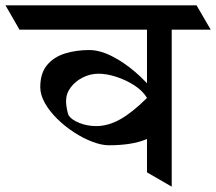

<svg xmlns="http://www.w3.org/2000/svg" viewBox="-74 -677 798 709"><path d="M546.4 -254.4 554.7 -243.7Q517.1 -183.6 464.8 -162.1Q412.6 -140.6 328.1 -140.6Q300.8 -140.6 266.8 -153.6Q232.9 -166.5 199.2 -188.5Q165.5 -210.4 137.2 -238.3Q108.9 -266.1 91.8 -296.4Q74.7 -326.7 74.7 -355Q74.7 -406.7 99.9 -436.8Q125 -466.8 166 -479.5Q207 -492.2 255.4 -492.2Q294.4 -492.2 338.9 -469.7Q383.3 -447.3 425 -411.4Q466.8 -375.5 499 -334Q531.2 -292.5 546.4 -254.4ZM468.8 -315.4Q453.1 -341.8 422.1 -361.8Q391.1 -381.8 355.5 -393.3Q319.8 -404.8 290 -404.8Q259.8 -404.8 232.2 -391.1Q204.6 -377.4 187.3 -354.5Q169.9 -331.5 169.9 -303.2Q169.9 -290.5 173.3 -272.9Q176.8 -255.4 180.2 -250Q189.9 -234.9 219 -223.1Q248 -211.4 281.2 -211.4Q325.7 -211.4 370.6 -236.8Q415.5 -262.2 468.8 -315.4ZM403.8 -657.2 456.1 -567.4H-2L-53.7 -657.2ZM651.9 -657.2 704.1 -567.4H251.5L199.7 -657.2ZM468.8 -40.5V-656.7H560.1V12.2Z"/></svg>

Font: Annapurna SIL
Style: Bold
Weight: 700
Designer: Peter Martin, Annie Olsen
Foundry: SIL International
Version: Version 2.000